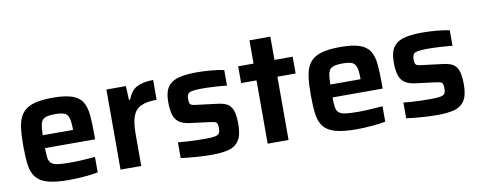

<svg xmlns="http://www.w3.org/2000/svg" viewBox="-59 -927 3005 1204"><g transform="rotate(-10 1443.5 -325.0)"><path d="M298 8Q213 8 163.5 -6.5Q114 -21 90 -52Q66 -83 59.5 -133Q53 -183 53 -254Q53 -323 60 -372.5Q67 -422 90 -454.5Q113 -487 160 -502.5Q207 -518 286 -518Q365 -518 409.5 -502.5Q454 -487 474 -455Q494 -423 499 -373Q504 -323 504 -254V-215H185Q185 -177 188.5 -153.5Q192 -130 205.5 -118Q219 -106 248 -102Q277 -98 329 -98Q360 -98 404 -100.5Q448 -103 484 -106V-8Q451 -1 398.5 3.5Q346 8 298 8ZM185 -297H378Q378 -349 370 -374Q362 -399 341.5 -406.5Q321 -414 284 -414Q241 -414 220 -405Q199 -396 192.5 -371Q186 -346 185 -297Z M628 0V-510H752L756 -422H764Q784 -479 825 -498.5Q866 -518 927 -518V-392Q862 -392 825.5 -374Q789 -356 774.5 -315Q760 -274 760 -204V0Z M1210 8Q1164 8 1108.5 4Q1053 0 1012 -6V-106Q1032 -104 1061.5 -102Q1091 -100 1123.5 -99Q1156 -98 1182 -98Q1228 -98 1248.5 -102.5Q1269 -107 1275 -118Q1281 -129 1281 -149Q1281 -179 1271.5 -186Q1262 -193 1226 -197L1107 -212Q1060 -218 1036.5 -237Q1013 -256 1004.5 -288Q996 -320 996 -364Q996 -433 1022.5 -465.5Q1049 -498 1096 -508Q1143 -518 1204 -518Q1249 -518 1297.5 -513.5Q1346 -509 1377 -502V-403Q1341 -407 1298 -409.5Q1255 -412 1223 -412Q1166 -412 1144 -404.5Q1122 -397 1122 -364Q1122 -336 1129.5 -328Q1137 -320 1170 -317L1299 -301Q1334 -297 1357.5 -285Q1381 -273 1393 -242.5Q1405 -212 1405 -152Q1405 -82 1381 -47.5Q1357 -13 1313.5 -2.5Q1270 8 1210 8Z M1565 0V-403H1467V-510H1565V-658H1698V-510H1814V-403H1698V0Z M2129 8Q2044 8 1994.5 -6.5Q1945 -21 1921 -52Q1897 -83 1890.5 -133Q1884 -183 1884 -254Q1884 -323 1891 -372.5Q1898 -422 1921 -454.5Q1944 -487 1991 -502.5Q2038 -518 2117 -518Q2196 -518 2240.5 -502.5Q2285 -487 2305 -455Q2325 -423 2330 -373Q2335 -323 2335 -254V-215H2016Q2016 -177 2019.5 -153.5Q2023 -130 2036.5 -118Q2050 -106 2079 -102Q2108 -98 2160 -98Q2191 -98 2235 -100.5Q2279 -103 2315 -106V-8Q2282 -1 2229.5 3.5Q2177 8 2129 8ZM2016 -297H2209Q2209 -349 2201 -374Q2193 -399 2172.5 -406.5Q2152 -414 2115 -414Q2072 -414 2051 -405Q2030 -396 2023.5 -371Q2017 -346 2016 -297Z M2646 8Q2600 8 2544.5 4Q2489 0 2448 -6V-106Q2468 -104 2497.5 -102Q2527 -100 2559.5 -99Q2592 -98 2618 -98Q2664 -98 2684.5 -102.5Q2705 -107 2711 -118Q2717 -129 2717 -149Q2717 -179 2707.5 -186Q2698 -193 2662 -197L2543 -212Q2496 -218 2472.5 -237Q2449 -256 2440.5 -288Q2432 -320 2432 -364Q2432 -433 2458.5 -465.5Q2485 -498 2532 -508Q2579 -518 2640 -518Q2685 -518 2733.5 -513.5Q2782 -509 2813 -502V-403Q2777 -407 2734 -409.5Q2691 -412 2659 -412Q2602 -412 2580 -404.5Q2558 -397 2558 -364Q2558 -336 2565.5 -328Q2573 -320 2606 -317L2735 -301Q2770 -297 2793.5 -285Q2817 -273 2829 -242.5Q2841 -212 2841 -152Q2841 -82 2817 -47.5Q2793 -13 2749.5 -2.5Q2706 8 2646 8Z"/></g></svg>

Font: Saira SemiBold
Style: Regular
Weight: 600
Designer: Hector Gatti with collaboration of the Omnibus-Type team
Foundry: Omnibus-Type
Version: Version 1.100; ttfautohint (v1.8.3)